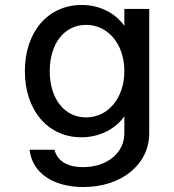

<svg xmlns="http://www.w3.org/2000/svg" viewBox="-20 -536 700 772"><path d="M315 216C469 216 580 125 580 0V-500H480V-432C443 -484 381 -516 308 -516C173 -516 80 -408 80 -250C80 -92 173 16 307 16C381 16 443 -17 480 -68V0C480 79 410 136 314 136C251 136 210 111 199 66H99C109 158 192 216 315 216ZM180 -250C180 -361 239 -436 326 -436C415 -436 480 -358 480 -250C480 -142 415 -64 326 -64C239 -64 180 -139 180 -250Z"/></svg>

Font: Uncut Plan8
Style: Regular
Weight: 400
Designer: Kasper Nordkvist
Foundry: UNCUT.wtf
Version: Version 1.002;Glyphs 3.1.2 (3151)